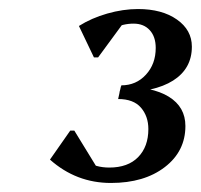

<svg xmlns="http://www.w3.org/2000/svg" viewBox="-20 -797 445 425"><path d="M225.5 -392Q148.7 -392 90.6 -443.7L135.5 -507.9H144.5L203.3 -412L140.3 -422L140.6 -479.7Q147.3 -455.3 169.5 -440.7Q191.7 -426.1 221.9 -426.1Q263.2 -426.1 285.8 -449.2Q308.4 -472.4 308.4 -511.3Q308.4 -539.7 291.9 -558.8Q275.5 -577.8 241.5 -577.8L247.6 -605.5Q317 -605.5 353.7 -582.9Q390.4 -560.2 390.4 -518.1Q390.4 -462.1 344.8 -427.1Q299.2 -392 225.5 -392ZM244.4 -592.4 248.6 -608.1Q281.4 -608.1 303 -631.7Q324.7 -655.3 324.7 -690.9Q324.7 -715.9 311.4 -730.3Q298.2 -744.7 275.6 -744.7Q228.7 -744.7 190.8 -701.4L215 -759H262.6L197.2 -670H187.9L154.7 -739.5Q182.4 -757 217.4 -767Q252.5 -777 285.4 -777Q338.6 -777 371.6 -753.8Q404.7 -730.6 404.7 -693.7Q404.7 -645.1 363.2 -618.7Q321.7 -592.4 244.4 -592.4Z"/></svg>

Font: Platypi Light
Style: Italic
Weight: 300
Italic angle: -13°
Designer: David Sargent
Foundry: Bolt Cutter Type
Version: Version 1.200